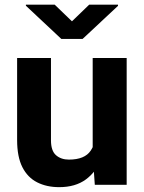

<svg xmlns="http://www.w3.org/2000/svg" viewBox="-20 -770 600 800"><path d="M366.2 -126.5V-528.3H507.8V0H375ZM382.8 -235.8 424.3 -236.8Q424.3 -166 402.8 -110.1Q381.3 -54.2 337.6 -22.2Q293.9 9.8 226.6 9.8Q174.3 9.8 134.8 -10.3Q95.2 -30.3 73.2 -73.5Q51.3 -116.7 51.3 -186.5V-528.3H192.4V-185.5Q192.4 -141.6 213.4 -123.3Q234.4 -105 267.1 -105Q333 -105 357.9 -142.3Q382.8 -179.7 382.8 -235.8ZM208 -750.5 279.8 -681.2 351.6 -750.5H471.7V-745.6L324.2 -607.9H235.4L87.9 -746.1V-750.5Z"/></svg>

Font: RobotoDEMO
Style: Regular
Weight: 400
Designer: Christian Robertson
Foundry: Google
Version: Version 2.136